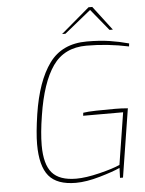

<svg xmlns="http://www.w3.org/2000/svg" viewBox="-61 -969 773 1024"><g transform="rotate(-5 325.5 -457.5)"><path d="M115 -217Q115 -277 130 -377Q157 -552 225.5 -646Q294 -740 427 -740Q495 -740 547.5 -732Q600 -724 651 -710L649 -694Q536 -718 423 -718Q304 -718 242.5 -630Q181 -542 154 -368Q139 -275 139 -209Q139 -107 178.5 -61.5Q218 -16 308 -16Q359 -16 432.5 -34Q506 -52 543 -69L587 -347H373L375 -363Q399 -367 444.5 -368Q490 -369 546 -369Q578 -369 614 -366L556 0H540L542 -53Q505 -36 432.5 -15Q360 6 304 6Q203 6 159 -47Q115 -100 115 -217ZM452 -921H472L571 -791H553L459 -906L317 -791H299Z"/></g></svg>

Font: Exo Thin
Style: Italic
Weight: 250
Italic angle: -9°
Designer: Natanael Gama
Foundry: Natanael Gama
Version: Version 1.500; ttfautohint (v1.6)